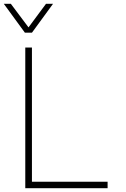

<svg xmlns="http://www.w3.org/2000/svg" viewBox="-43 -990 661 1010"><path d="M88 -818 -23 -970H14L107 -846L199 -970H236L125 -818ZM90 0V-740H125V-34H523V0Z"/></svg>

Font: Be Vietnam Pro Thin
Style: Regular
Weight: 100
Designer: Lam Bao, Tony Le, Vietanh Nguyen
Foundry: Yellow Type Foundry
Version: Version 1.002; ttfautohint (v1.8.3)